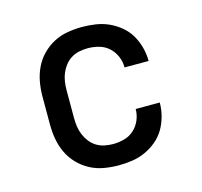

<svg xmlns="http://www.w3.org/2000/svg" viewBox="-85 -631 770 732"><g transform="rotate(-15 300.0 -265.0)"><path d="M298 8Q269 8 240 3Q211 -2 185.5 -15.5Q160 -29 139.5 -50Q119 -71 106.5 -97.5Q94 -124 89 -152.5Q84 -181 84 -210V-320Q84 -349 89 -377.5Q94 -406 106.5 -432.5Q119 -459 139.5 -480Q160 -501 185.5 -514.5Q211 -528 240 -533Q269 -538 298 -538Q324 -538 351 -534Q378 -530 402.5 -519Q427 -508 448 -490.5Q469 -473 482.5 -450Q496 -427 503 -400.5Q510 -374 510 -348Q510 -348 510 -347.5Q510 -347 510 -347H415Q415 -347 415 -347Q415 -347 415 -347Q415 -370 406 -391Q397 -412 380.5 -427Q364 -442 342 -448Q320 -454 298 -454Q281 -454 264 -450.5Q247 -447 232.5 -438Q218 -429 207.5 -415.5Q197 -402 190.5 -386.5Q184 -371 181.5 -354Q179 -337 179 -320V-210Q179 -193 181.5 -176Q184 -159 190.5 -143.5Q197 -128 207.5 -114.5Q218 -101 232.5 -92Q247 -83 264 -79.5Q281 -76 298 -76Q320 -76 342 -82Q364 -88 380.5 -103Q397 -118 406 -139Q415 -160 415 -183Q415 -183 415 -183Q415 -183 415 -183H510Q510 -183 510 -182.5Q510 -182 510 -182Q510 -156 503 -129.5Q496 -103 482.5 -80Q469 -57 448 -39.5Q427 -22 402.5 -11Q378 0 351 4Q324 8 298 8Z"/></g></svg>

Font: Iosevka Slab Medium Extended
Style: Regular
Weight: 500
Width: 7
Monospace: yes
Designer: Belleve Invis
Foundry: Belleve Invis
Version: Version 11.1.1; ttfautohint (v1.8.3)